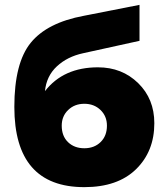

<svg xmlns="http://www.w3.org/2000/svg" viewBox="-20 -760 674 790"><path d="M327 10Q39 10 39 -320Q39 -501 106.5 -584Q174 -667 325 -695L554 -740V-592L322 -541Q257 -527 214 -487Q171 -447 165 -385Q241 -483 383 -483Q482 -483 548.5 -418Q615 -353 615 -253Q615 -137 539.5 -63.5Q464 10 327 10ZM420 -243Q420 -282 393.5 -307.5Q367 -333 327 -333Q287 -333 260.5 -307.5Q234 -282 234 -243Q234 -200 260 -175Q286 -150 327 -150Q368 -150 394 -175.5Q420 -201 420 -243Z"/></svg>

Font: Raleway-v4020 Black
Style: Regular
Weight: 900
Designer: Matt McInerney, Pablo Impallari, Rodrigo Fuenzalida
Foundry: Matt McInerney, Pablo Impallari, Rodrigo Fuenzalida
Version: Version 4.020;PS 004.020;hotconv 1.0.88;makeotf.lib2.5.64775